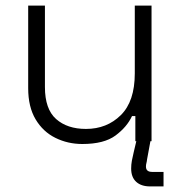

<svg xmlns="http://www.w3.org/2000/svg" viewBox="-20 -506 651 688"><path d="M81 -190V-486H141V-194Q141 -115 181 -79.5Q221 -44 288 -44Q363 -44 413 -93.5Q463 -143 463 -243V-486H523V0H465V-90H453Q435 -51 394 -20.5Q353 10 275 10Q223 10 178.5 -12Q134 -34 107.5 -78.5Q81 -123 81 -190ZM518 162Q486 162 468 145.5Q450 129 450 98Q450 84 452.5 70Q455 56 459 40L471 -11H521L507 65Q506 74 504.5 79Q503 84 503 91Q503 110 525 110H566V162Z"/></svg>

Font: Space 7353
Style: Regular
Weight: 400
Designer: Christine Claussen + Ruben Lyon  (Space 7353)
Version: Version 1.000;FEAKit 1.0